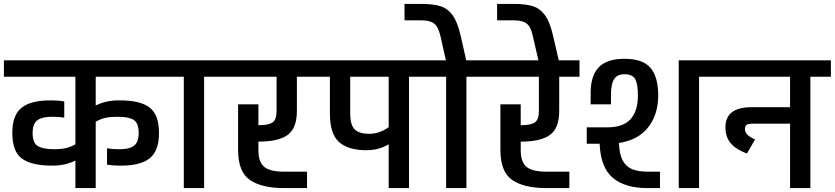

<svg xmlns="http://www.w3.org/2000/svg" viewBox="-30 -963 4274 983"><path d="M460 -570V-423Q513 -449 575 -449H586Q689 -449 736.5 -412Q784 -375 784 -282Q784 -191 737 -153Q690 -115 590 -115H578Q563 -115 546 -116.5Q529 -118 518 -120V-204Q546 -199 572 -199H584Q632 -199 656 -217Q680 -235 680 -282Q680 -332 655.5 -348.5Q631 -365 575 -365H564Q534 -365 509.5 -359.5Q485 -354 460 -340V0H356V-141Q303 -115 242 -115H231Q128 -116 80.5 -152.5Q33 -189 33 -282Q33 -373 80 -411Q127 -449 227 -449H239Q254 -449 271 -447.5Q288 -446 299 -444V-361Q265 -365 245 -365H233Q185 -365 161 -347Q137 -329 137 -282Q137 -233 161.5 -216.5Q186 -200 242 -199H253Q282 -199 306.5 -204.5Q331 -210 356 -224V-570H-10V-654H826V-570Z M1120 -570H1015V0H911V-570H806V-654H1120Z M1293 -238V-195Q1293 -133 1323 -108.5Q1353 -84 1425 -84H1542V0H1425Q1310 0 1249.5 -41.5Q1189 -83 1189 -195V-429H1293V-322H1296Q1344 -322 1365 -336Q1386 -350 1386 -395V-570H1100V-654H1594V-570H1490V-395Q1490 -307 1443 -272.5Q1396 -238 1296 -238Z M2169 -654V-570H2064V0H1960V-224Q1909 -194 1846 -194Q1752 -194 1705.5 -236Q1659 -278 1659 -382V-570H1574V-654ZM1960 -312V-570H1763V-382Q1763 -325 1785 -301.5Q1807 -278 1861 -278Q1913 -278 1960 -312Z M2463 -570H2358V0H2254V-570H2149V-654H2253L2225 -778Q2214 -826 2192.5 -842.5Q2171 -859 2126 -859H2041V-943H2126Q2189 -943 2226 -931Q2263 -919 2288 -884Q2313 -849 2329 -778L2357 -654H2463Z M2636 -238V-195Q2636 -133 2666 -108.5Q2696 -84 2768 -84H2885V0H2768Q2653 0 2592.5 -41.5Q2532 -83 2532 -195V-429H2636V-322H2639Q2687 -322 2708 -336Q2729 -350 2729 -395V-570H2443V-654H2937V-570H2833V-395Q2833 -307 2786 -272.5Q2739 -238 2639 -238Z M2698 -778Q2688 -826 2666.5 -842.5Q2645 -859 2600 -859H2515V-943H2600Q2662 -943 2699 -931Q2736 -919 2761 -884Q2786 -849 2802 -778L2833 -644H2729Z M3289 -84H3349V0H3284Q3170 0 3107.5 -52.5Q3045 -105 3040 -227H2974V-311H3079Q3159 -311 3197 -351.5Q3235 -392 3236 -472Q3236 -535 3221.5 -559Q3207 -583 3167 -583Q3132 -583 3115.5 -560Q3099 -537 3098 -482V-429H2994V-492Q2995 -577 3036.5 -619.5Q3078 -662 3167 -662Q3260 -662 3300 -616Q3340 -570 3340 -472Q3339 -375 3288 -310.5Q3237 -246 3139 -231Q3141 -172 3159 -140Q3177 -108 3208.5 -96Q3240 -84 3289 -84ZM3654 -570H3549V0H3445V-654H3654Z M4224 -654V-570H4119V0H4015V-330H3822Q3801 -330 3792.5 -324Q3784 -318 3784 -301Q3784 -271 3836 -249L3794 -177Q3736 -199 3710 -231Q3684 -263 3684 -311Q3684 -414 3817 -414H4015V-570H3634V-654Z"/></svg>

Font: Biryani SemiBold
Style: Regular
Weight: 600
Designer: Dan Reynolds and Mathieu Réguer
Foundry: Dan Reynolds and Mathieu Réguer
Version: Version 1.004; ttfautohint (v1.1) -l 5 -r 5 -G 72 -x 0 -D la